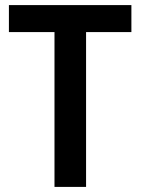

<svg xmlns="http://www.w3.org/2000/svg" viewBox="-20 -734 552 754"><path d="M318 0H194V-608H15V-714H496V-608H318Z"/></svg>

Font: Noto Sans SemiCondensed SemiBold
Style: Regular
Weight: 600
Width: 4
Designer: Monotype Design Team
Foundry: Monotype Imaging Inc.
Version: Version 2.013; ttfautohint (v1.8.4.7-5d5b)